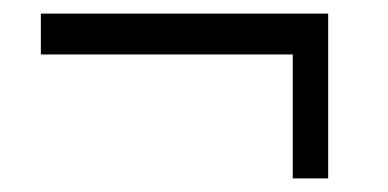

<svg xmlns="http://www.w3.org/2000/svg" viewBox="-20 -384 570 282"><path d="M410 -122V-304H40V-364H462V-122Z"/></svg>

Font: Faustina
Style: Regular
Weight: 400
Designer: Alfonso Garcia
Foundry: http://www.omnibus-type.com
Version: Version 1.200